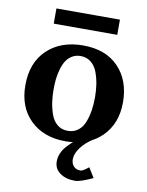

<svg xmlns="http://www.w3.org/2000/svg" viewBox="-95 -734 772 1009"><g transform="rotate(10 291.5 -229.5)"><path d="M470.2 176.8Q404.8 208 375 208Q326.7 208 295.4 185.5Q264.2 163.1 264.2 124Q264.2 103 272.2 83Q280.3 63 293.9 46.9Q307.6 30.8 319.8 19.5Q332 8.3 345.2 -1L437 -23.9Q395 1.5 370.1 34.9Q345.2 68.4 345.2 98.1Q345.2 120.6 358.2 135.3Q371.1 149.9 395 149.9Q399.4 149.9 406.5 146.5Q413.6 143.1 419.2 139.2Q424.8 135.3 430.9 130.4Q437 125.5 438 125ZM553.2 -241.2Q553.2 -127.4 482.4 -57.6Q411.6 12.2 289.1 12.2Q173.8 12.2 103 -56.4Q32.2 -125 32.2 -242.2Q32.2 -362.8 104.7 -431.4Q177.2 -500 295.9 -500Q417 -500 485.1 -429Q553.2 -357.9 553.2 -241.2ZM403.8 -242.2Q403.8 -277.8 398.9 -310.1Q394 -342.3 382.6 -373.8Q371.1 -405.3 347.9 -424.1Q324.7 -442.9 292 -442.9Q266.1 -442.9 246.1 -430.4Q226.1 -418 214.4 -398.7Q202.6 -379.4 195.1 -352.3Q187.5 -325.2 184.8 -299.8Q182.1 -274.4 182.1 -246.1Q182.1 -209.5 186.8 -177.5Q191.4 -145.5 202.6 -113.5Q213.9 -81.5 236.8 -62.7Q259.8 -43.9 293 -43.9Q325.2 -43.9 348.1 -61.8Q371.1 -79.6 382.6 -110.4Q394 -141.1 398.9 -173.1Q403.8 -205.1 403.8 -242.2ZM461.9 -585.9H123V-667H461.9Z"/></g></svg>

Font: Veleka
Style: Bold
Weight: 700
Designer: Stefan Peev, Context Ltd, 2016; SIL International, 1997-2014.
Foundry: Stefan Peev, Context Ltd, 2016
Version: Version 1.000